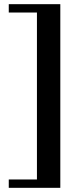

<svg xmlns="http://www.w3.org/2000/svg" viewBox="-20 -770 354 920"><path d="M269 130H22V90H157V-710H22V-750H269Z"/></svg>

Font: Roboto Serif 120pt Expanded SemiBold
Style: Regular
Weight: 600
Width: 7
Designer: Greg Gazdowicz
Foundry: Commercial Type
Version: Version 1.008